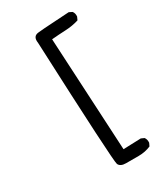

<svg xmlns="http://www.w3.org/2000/svg" viewBox="-220 -899 939 1087"><g transform="rotate(-30 250.0 -355.5)"><path d="M271 96Q234 96 224 73.5Q214 51 180 -744Q173 -789 210.5 -793Q248 -797 304 -800Q360 -803 417 -807L437 -797Q448 -783 446 -762L437 -742Q396 -729 350 -727Q304 -725 259 -721L298 20L413 16L433 25Q444 39 442 61L433 80Q396 96 353 96Z"/></g></svg>

Font: Kosefont JP
Style: Regular
Weight: 400
Designer: Nozomi Seto 瀬戸のぞみ
Version: Version 3.00;June 19, 2020